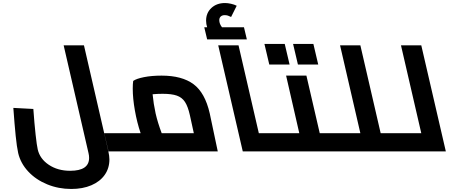

<svg xmlns="http://www.w3.org/2000/svg" viewBox="-20 -999 2974 1267"><path d="M695 -1Q702 32 702 53Q702 111 671 155Q640 199 583 223.5Q526 248 450 248Q366 248 291.5 217.5Q217 187 166.5 133Q116 79 100 11Q91 -29 83.5 -102.5Q76 -176 68 -287L200 -280Q207 -182 215 -110Q223 -38 229 -13Q243 49 302 88.5Q361 128 443 128Q568 128 568 43Q568 27 564 11L400 -700H534ZM827 -21Q827 0 815 0H696L668 -120H787Q799 -120 808 -100Q817 -80 822 -55.5Q827 -31 827 -21Z M1417 0H815Q803 0 794 -20Q785 -40 780 -64.5Q775 -89 775 -99Q775 -118 786 -120H908Q884 -191 870 -270.5Q856 -350 856 -414Q856 -446 859 -465Q880 -480 930.5 -490Q981 -500 1046 -500Q1181 -500 1257 -443.5Q1333 -387 1364 -251ZM1259 -120 1233 -239Q1220 -297 1200.5 -326.5Q1181 -356 1147 -368Q1113 -380 1053 -380Q1019 -380 987 -377Q993 -314 1007 -250Q1021 -189 1047 -120Z M1877 -21Q1877 0 1865 0H1582L1420 -700H1554L1688 -120H1837Q1849 -120 1858 -100Q1867 -80 1872 -55.5Q1877 -31 1877 -21ZM1609 -739H1347L1328 -819H1347Q1340 -840 1340 -863Q1340 -914 1375 -946.5Q1410 -979 1465 -979Q1483 -979 1505 -974Q1527 -969 1542 -961L1505 -887Q1493 -893 1484 -896Q1475 -899 1463 -899Q1446 -899 1436.5 -890Q1427 -881 1427 -866Q1427 -842 1445 -819H1590Z M2249 -21Q2249 0 2237 0H1865Q1853 0 1844 -20Q1835 -40 1830 -64.5Q1825 -89 1825 -99Q1825 -120 1837 -120H1955L1868 -500H2002L2090 -120H2209Q2221 -120 2230 -100Q2239 -80 2244 -55.5Q2249 -31 2249 -21ZM1725 -709H1859L1891 -573H1757ZM1914 -709H2048L2080 -573H1946Z M2651 -21Q2651 0 2639 0H2237Q2225 0 2216 -20Q2207 -40 2202 -64.5Q2197 -89 2197 -99Q2197 -120 2209 -120H2358L2224 -700H2358L2492 -120H2611Q2623 -120 2632 -100Q2641 -80 2646 -55.5Q2651 -31 2651 -21Z M2922 0H2639Q2627 0 2618 -20Q2609 -40 2604 -64.5Q2599 -89 2599 -99Q2599 -120 2611 -120H2760L2626 -700H2760Z"/></svg>

Font: Cairo
Style: Bold Italic
Weight: 700
Italic angle: -13°
Designer: Mohamed Gaber, Accademia di Belle Arti di Urbino and others
Foundry: Kief Type Foundry, Accademia di Belle Arti di Urbino and others
Version: Version 3.011